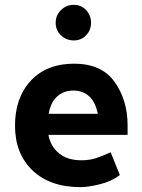

<svg xmlns="http://www.w3.org/2000/svg" viewBox="-20 -761 585 793"><path d="M285 -741Q315 -741 335.5 -719.5Q356 -698 356 -667Q356 -636 335.5 -615Q315 -594 285 -594Q254 -594 232 -615Q210 -636 210 -667Q210 -698 232 -719.5Q254 -741 285 -741ZM313 12Q187 12 114.5 -57Q42 -126 42 -242Q42 -358 107.5 -428Q173 -498 286 -498Q400 -498 453.5 -422.5Q507 -347 507 -244V-204H180Q189 -156 224 -127.5Q259 -99 316 -99Q349 -99 375.5 -107.5Q402 -116 437 -132L475 -38Q441 -12 392.5 0Q344 12 313 12ZM384 -291Q374 -340 348 -363.5Q322 -387 283 -387Q243 -387 216 -362.5Q189 -338 181 -291Z"/></svg>

Font: Palanquin Dark
Style: Regular
Weight: 400
Designer: Pria Ravichandran
Version: Version 1.001